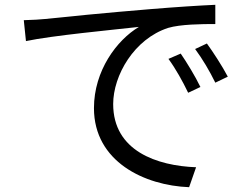

<svg xmlns="http://www.w3.org/2000/svg" viewBox="-20 -742 1040 799"><path d="M79 -658 88 -571C196 -594 451 -618 558 -630C466 -575 371 -448 371 -292C371 -69 582 30 767 37L796 -46C633 -52 451 -114 451 -309C451 -428 538 -580 680 -626C731 -641 819 -642 876 -642V-722C809 -719 715 -713 606 -704C422 -689 233 -670 168 -663C149 -661 117 -659 79 -658ZM732 -519 681 -497C711 -456 740 -404 763 -356L814 -380C793 -424 755 -486 732 -519ZM841 -561 792 -538C823 -496 852 -447 876 -398L928 -423C905 -467 865 -528 841 -561Z"/></svg>

Font: GenYoGothic2 TW R
Style: Regular
Weight: 400
Version: Version 2.100;PS 2.1;hotconv 16.6.51;makeotf.lib2.5.65220 DE